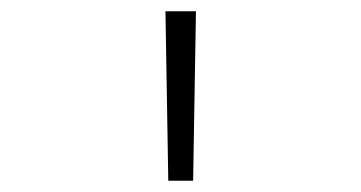

<svg xmlns="http://www.w3.org/2000/svg" viewBox="-20 -790 640 340"><path d="M278 -470 273 -770H327L322 -470Z"/></svg>

Font: M PLUS Code Latin 60 Light
Style: Regular
Weight: 300
Width: 7
Monospace: yes
Designer: Coji Morishita
Foundry: UNDERFOREST DESIGN
Version: Version 1.005; ttfautohint (v1.8.3)